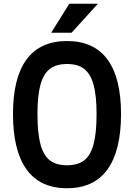

<svg xmlns="http://www.w3.org/2000/svg" viewBox="-20 -984 712 1020"><path d="M49 -378Q49 -570 121 -668Q193 -766 336 -766Q479 -766 551 -668Q623 -570 623 -378Q623 -184 551 -84Q479 16 336 16Q193 16 121 -84Q49 -184 49 -378ZM493 -378Q493 -476 477 -534Q461 -592 427 -618Q393 -644 336 -644Q279 -644 245 -618Q211 -592 195 -534Q179 -476 179 -378Q179 -277 195 -217.5Q211 -158 245 -132Q279 -106 336 -106Q393 -106 427 -132Q461 -158 477 -217.5Q493 -277 493 -378ZM500 -964 360 -810H252L348 -964Z"/></svg>

Font: Farro Medium
Style: Regular
Weight: 500
Designer: Aceler Chua
Foundry: Grayscale Limited
Version: Version 1.101